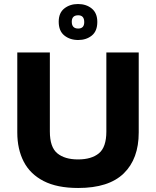

<svg xmlns="http://www.w3.org/2000/svg" viewBox="-20 -921 776 955"><path d="M369 14Q264 14 197 -20.5Q130 -55 98 -117Q66 -179 66 -262V-660H228V-267Q228 -189 265 -158.5Q302 -128 368 -128Q435 -128 472 -158.5Q509 -189 509 -267V-660H670V-262Q670 -131 595.5 -58.5Q521 14 369 14ZM369 -722Q328 -722 300 -744.5Q272 -767 272 -813Q272 -857 300 -879Q328 -901 368 -901Q409 -901 436.5 -878.5Q464 -856 464 -812Q464 -766 436.5 -744Q409 -722 369 -722ZM369 -779Q399 -779 399 -811Q399 -845 369 -845Q337 -845 337 -813Q337 -779 369 -779Z"/></svg>

Font: Bricolage Grotesque 10pt ExtraBold
Style: Regular
Weight: 800
Designer: Mathieu Triay
Foundry: Atelier Triay
Version: Version 1.000; ttfautohint (v1.8.4.7-5d5b);gftools[0.9.32]